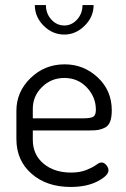

<svg xmlns="http://www.w3.org/2000/svg" viewBox="-20 -734 498 761"><path d="M45 -183C45 -126.3 65 -80.5 105 -45.5C145 -10.5 196.7 7 260 7C302.7 7 338.3 -0.5 367 -15.5C395.7 -30.5 410 -45 410 -59C410 -65.7 407.2 -72.5 401.5 -79.5C395.8 -86.5 389.3 -90 382 -90C376.7 -90 369.5 -86.7 360.5 -80C351.5 -73.3 338.5 -66.7 321.5 -60C304.5 -53.3 284.7 -50 262 -50C217.3 -50 180.8 -61.8 152.5 -85.5C124.2 -109.2 110 -140.7 110 -180V-217H336C350 -217 361 -217.7 369 -219C377 -220.3 385.8 -223.3 395.5 -228C405.2 -232.7 412.2 -240.7 416.5 -252C420.8 -263.3 423 -278.3 423 -297C423 -349 404.5 -392.3 367.5 -427C330.5 -461.7 286.7 -479 236 -479C183.3 -479 138.3 -460.8 101 -424.5C63.7 -388.2 45 -345 45 -295ZM110 -265V-303C110 -336.3 122.2 -365 146.5 -389C170.8 -413 200.3 -425 235 -425C271 -425 300.8 -412.3 324.5 -387C348.2 -361.7 360 -332.3 360 -299C360 -285 356.7 -275.8 350 -271.5C343.3 -267.2 330 -265 310 -265ZM118 -714C118 -682.7 129.7 -655.3 153 -632C176.3 -608.7 203.7 -597 235 -597C265 -597 291.8 -608.7 315.5 -632C339.2 -655.3 351 -682.7 351 -714H307C307 -691.3 299.8 -672.2 285.5 -656.5C271.2 -640.8 254.3 -633 235 -633C215 -633 197.8 -640.8 183.5 -656.5C169.2 -672.2 162 -691.3 162 -714Z"/></svg>

Font: Terminal Dosis
Style: Book
Weight: 400
Designer: EdgarTolentino, PabloImpallari, IginoMarini
Foundry: EdgarTolentino, PabloImpallari, IginoMarini
Version: Version 1.006